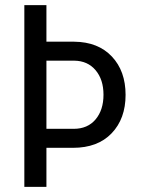

<svg xmlns="http://www.w3.org/2000/svg" viewBox="-20 -731 555 751"><path d="M161.6 -227.1H268.1Q322.8 -227.1 353.8 -263.9Q384.8 -300.8 384.8 -360.4Q384.8 -419.9 353.8 -456.5Q322.8 -493.2 270 -493.7H162.1L161.6 -494.1ZM161.6 -710.9V-567.9H270.5Q363.8 -566.9 417.5 -510Q471.2 -453.1 471.2 -359.9Q471.2 -266.6 416.7 -209.7Q362.3 -152.8 265.6 -152.8H161.6V0H75.2V-710.9Z"/></svg>

Font: RobotoCondensed-Regular
Style: Regular
Weight: 400
Designer: Google
Version: Version 2.001201; 2014